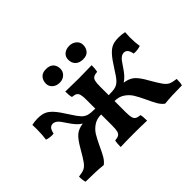

<svg xmlns="http://www.w3.org/2000/svg" viewBox="-134 -959 1234 1234"><g transform="rotate(-45 483.0 -342.5)"><path d="M927 -53Q927 -16 921 0Q827 0 762 7Q742 -8 728 -31.5Q714 -55 695 -97Q673 -144 656.5 -170.5Q640 -197 612 -216Q584 -235 544 -235V-134Q544 -101 548.5 -84.5Q553 -68 564.5 -61.5Q576 -55 598 -53Q603 -36 603 2Q543 0 484 0Q419 0 363 2Q363 -36 368 -53Q391 -55 402 -61.5Q413 -68 417.5 -84Q422 -100 422 -134V-235Q382 -235 354 -216Q326 -197 309.5 -170.5Q293 -144 271 -97Q252 -55 238 -31.5Q224 -8 204 7Q139 0 46 0Q39 -18 39 -53Q73 -57 90.5 -65Q108 -73 124.5 -95.5Q141 -118 172 -172Q204 -228 229 -249.5Q254 -271 297 -277Q279 -288 263 -305.5Q247 -323 226 -355Q204 -390 189.5 -401.5Q175 -413 160 -413Q145 -413 135 -402.5Q125 -392 119 -364L105 -363Q79 -363 57 -371Q63 -409 63 -462Q63 -489 62 -500Q90 -506 114 -506Q149 -506 172 -497Q195 -488 219 -462Q243 -436 278 -380Q305 -337 322 -318.5Q339 -300 360 -294Q381 -288 422 -288V-368Q422 -401 417.5 -416.5Q413 -432 402.5 -438.5Q392 -445 369 -447Q363 -465 363 -502Q427 -500 484 -500Q535 -500 603 -502Q603 -468 598 -447Q575 -445 564 -438.5Q553 -432 548.5 -416.5Q544 -401 544 -368V-288Q586 -288 606.5 -294Q627 -300 644 -318Q661 -336 688 -380Q723 -436 747 -462Q771 -488 794 -497Q817 -506 852 -506Q877 -506 905 -500Q903 -474 903 -455Q903 -406 909 -371Q887 -363 861 -363L847 -364Q841 -392 831 -402.5Q821 -413 806 -413Q791 -413 776.5 -401.5Q762 -390 740 -355Q719 -323 703 -305.5Q687 -288 669 -277Q712 -271 737.5 -249.5Q763 -228 794 -172Q825 -118 841.5 -95.5Q858 -73 875.5 -65Q893 -57 927 -53ZM311 -626Q311 -654 327.5 -673Q344 -692 377 -692Q411 -692 428 -674.5Q445 -657 445 -628Q445 -602 426 -584.5Q407 -567 379 -567Q349 -567 330 -584Q311 -601 311 -626ZM521 -633Q521 -660 540 -676Q559 -692 589 -692Q618 -692 637.5 -675Q657 -658 657 -633Q657 -605 641 -586Q625 -567 592 -567Q558 -567 539.5 -585Q521 -603 521 -633Z"/></g></svg>

Font: Vollkorn SC SemiBold
Style: Regular
Weight: 600
Designer: Friedrich Althausen
Foundry: Friedrich Althausen
Version: Version 4.015